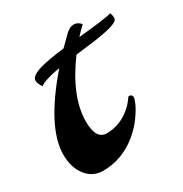

<svg xmlns="http://www.w3.org/2000/svg" viewBox="-166 -841 924 969"><g transform="rotate(-30 296.0 -357.0)"><path d="M206.5 -258.8Q206.5 -154.8 268.6 -154.8Q348.6 -154.8 413.1 -211.9Q436 -231.9 455.6 -261.7Q478 -263.7 477.5 -242.7Q477.1 -235.4 466.8 -210.7Q456.5 -186 428.2 -146.2Q399.9 -106.4 360.4 -74.2Q269.5 0 158.7 0Q99.6 0 61.5 -47.9Q24.4 -95.7 24.4 -170.9Q24.4 -328.1 225.1 -560.1Q134.8 -544.9 106.4 -522.9Q89.4 -547.9 89.4 -563.7Q89.4 -579.6 106 -590.6Q122.6 -601.6 150.4 -609.9Q197.3 -623.5 293.5 -635.3Q323.7 -666 348.6 -689.9Q374 -714.4 397.5 -714.4Q420.9 -714.4 438.5 -692.9Q411.1 -667 391.6 -645Q553.7 -660.2 585.9 -671.4Q592.3 -654.3 592.3 -642.6Q592.3 -630.9 582 -623.8Q571.8 -616.7 553.7 -610.8Q535.6 -605 511 -600.1Q486.3 -595.2 457.5 -590.8Q425.8 -586.4 334 -575.2Q206.5 -401.9 206.5 -258.8Z"/></g></svg>

Font: Molle
Style: Regular
Weight: 400
Italic angle: -22°
Designer: Elena Albertoni
Foundry: Elena Albertoni
Version: Version 1.001; ttfautohint (v0.92) -l 12 -r 12 -G 200 -x 10 